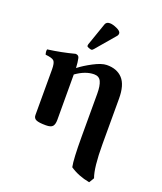

<svg xmlns="http://www.w3.org/2000/svg" viewBox="-164 -785 949 1126"><g transform="rotate(20 310.5 -222.0)"><path d="M325.2 -681.2Q343.3 -681.2 369.6 -669.2Q396 -657.2 396 -643.1Q396 -634.3 391.1 -627.9L287.1 -505.9Q280.3 -498 275.9 -498Q269 -498 257.6 -502.4Q246.1 -506.8 246.1 -512.2Q246.1 -518.1 247.1 -521L296.9 -664.1Q303.2 -681.2 325.2 -681.2ZM228.5 -43.5Q228.5 -15.6 218 -2.9Q207.5 9.8 175.8 9.8Q132.8 9.8 115.5 2.2Q98.1 -5.4 98.1 -25.9Q98.1 -215.3 98.1 -309.1Q98.1 -351.1 86.7 -363Q75.2 -375 33.2 -378.9Q27.3 -397.9 30.8 -411.1Q115.7 -422.4 196.8 -443.8Q215.8 -443.8 220.2 -426.8Q225.6 -402.8 227.5 -366.2Q260.3 -392.1 309.8 -418.2Q359.4 -444.3 391.1 -444.8Q455.1 -445.8 490.5 -407.5Q525.9 -369.1 525.9 -284.2V0Q525.9 146 547.9 205.1L528.8 236.8Q458 223.6 405.8 188Q396 142.1 396 0V-267.1Q396 -316.9 384 -342.5Q372.1 -368.2 340.8 -368.2Q286.6 -368.2 228 -326.2V-321.3Q228 -229 228.5 -43.5Z"/></g></svg>

Font: Linux Biolinum
Style: Bold
Weight: 700
Designer: Philipp H. Poll
Foundry: Philipp H. Poll
Version: Version 1.3.2 ; ttfautohint (v0.9)